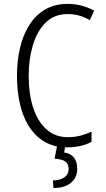

<svg xmlns="http://www.w3.org/2000/svg" viewBox="-20 -740 541 977"><path d="M436 -637.7Q384.3 -668.5 324.7 -668.5Q256.8 -668.5 212.9 -625.5Q168.9 -582 147.5 -510.7Q126 -439 126 -355.5Q126 -260.3 149.7 -189.7Q173.3 -119.1 217.8 -80.6Q261.7 -42 324.7 -42Q361.8 -42 391.6 -50.3Q422.4 -59.1 445.3 -69.8H445.8V-69.3V-18.6V-18.1Q394.5 9.8 319.8 9.8Q240.7 9.8 183.6 -34.2Q126.5 -78.6 96.2 -161.1Q66.4 -243.2 66.4 -356.4Q66.4 -430.2 82 -496.6Q97.2 -562.5 129.4 -612.8Q161.1 -663.6 210 -691.9Q258.8 -720.2 323.7 -720.2Q397.5 -720.2 458.5 -686H459V-685.5L437 -637.7L436.5 -637.2ZM311.5 4.4 306.6 35.6Q373 46.4 373 119.1Q373 163.6 340.8 190.2Q308.6 216.8 252 216.8L249 178.2Q283.7 178.2 306.4 163.1Q329.1 147.9 329.1 120.1Q329.1 95.2 314.7 83.3Q300.3 71.3 257.8 66.9L270 4.4Z"/></svg>

Font: MAUL Condensed Light
Style: Light
Weight: 300
Designer: MAUL
Version: Version 2.137; 2017; ttfautohint (v1.8.3)